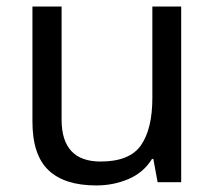

<svg xmlns="http://www.w3.org/2000/svg" viewBox="-20 -556 658 586"><path d="M533 -536V0H461L448 -71H444Q418 -29 372 -9.5Q326 10 274 10Q177 10 128 -36.5Q79 -83 79 -185V-536H168V-191Q168 -63 287 -63Q376 -63 410.5 -113Q445 -163 445 -257V-536Z"/></svg>

Font: Noto Sans Symbols 2
Style: Regular
Weight: 400
Designer: Monotype Design Team
Foundry: Monotype Imaging Inc.
Version: Version 2.008; ttfautohint (v1.8.4.7-5d5b)